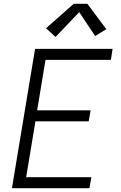

<svg xmlns="http://www.w3.org/2000/svg" viewBox="-20 -993 640 1013"><path d="M43 0 165 -735H574L565 -677H220L176 -411H458L448 -353H167L118 -58H462L452 0ZM273 -798 223 -844 369 -973H441L541 -839L482 -803L398 -929Z"/></svg>

Font: Iosevka Curly Light Extended
Style: Italic
Weight: 300
Width: 7
Italic angle: -9°
Monospace: yes
Designer: Belleve Invis
Foundry: Belleve Invis
Version: Version 11.1.0; ttfautohint (v1.8.3)